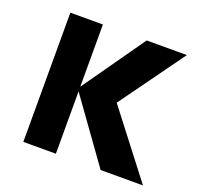

<svg xmlns="http://www.w3.org/2000/svg" viewBox="-101 -647 772 754"><g transform="rotate(20 285.0 -270.0)"><path d="M70 0H206V-260.5L393 0H570L362 -270L557 -540H389L206 -280V-540H70Z"/></g></svg>

Font: Vela Sans ExtBd
Style: Regular
Weight: 800
Designer: Principal design: Mikhail Sharanda - project Manrope.
Design modification: Ravid Balaliev
Foundry: Mikhail Sharanda
Version: Version 1.001